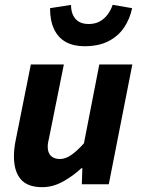

<svg xmlns="http://www.w3.org/2000/svg" viewBox="-20 -763 584 795"><path d="M154.8 12Q93.8 12 65.8 -21Q37.7 -54 37.7 -115.4Q37.7 -132.4 39.7 -150Q41.7 -167.6 45.7 -186L107.7 -496H244.4L185.5 -203.4Q182.5 -188.6 180 -177.2Q177.5 -165.8 177.5 -155.9Q177.5 -130.5 190.8 -117.6Q204 -104.6 228.3 -104.6Q250.5 -104.6 274.1 -120.6Q297.8 -136.6 327.5 -169.4L391.2 -496H527.9L430.4 0H318.8L321 -66.6H317Q283.8 -35.3 241.6 -11.7Q199.4 12 154.8 12ZM329.9 -571.6Q284.2 -571.6 252.5 -589.2Q220.8 -606.8 204 -642Q187.2 -677.2 187.2 -729.2L274.1 -742.7Q274.1 -718.5 282.2 -700.8Q290.3 -683.1 306.4 -673.3Q322.4 -663.6 347.4 -663.6Q373.7 -663.6 393.1 -674.3Q412.6 -685.1 425.9 -703.3Q439.2 -721.5 446.6 -743.1L527 -729.2Q518 -685 494 -649.4Q470 -613.7 429.6 -592.7Q389.1 -571.6 329.9 -571.6Z"/></svg>

Font: Source Sans 3 VF
Style: Italic
Weight: 200
Italic angle: -11°
Designer: Paul D. Hunt
Foundry: Adobe Systems Incorporated
Version: Version 3.042;hotconv 1.0.118;makeotfexe 2.5.65603